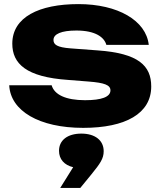

<svg xmlns="http://www.w3.org/2000/svg" viewBox="-20 -608 788 937"><path d="M718 -186C718 -288 655 -348 457 -362L324 -372C259 -377 241 -390 241 -413C241 -442 279 -459 353 -459C446 -459 489 -426 499 -389H706C693 -508 555 -588 363 -588C170 -588 40 -524 40 -395C40 -297 108 -232 312 -218L413 -210C490 -204 519 -193 519 -167C519 -135 476 -119 395 -119C301 -119 245 -146 232 -192H25C31 -67 171 16 386 16C593 16 718 -54 718 -186ZM372 309 426 243C469 190 486 166 486 130C486 77 444 44 377 44C310 44 268 76 268 128C268 169 294 198 337 208L274 309Z"/></svg>

Font: Bounded
Style: Bold
Weight: 700
Designer: Vlad Churkin
Version: Version 3.0